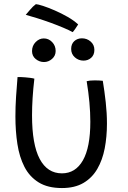

<svg xmlns="http://www.w3.org/2000/svg" viewBox="-20 -904 629 947"><path d="M407.5 -503.5Q421.5 -507.5 447 -507.5Q457 -507.5 468.5 -507Q480 -506.5 487 -505.5Q495.5 -454 501.5 -400Q507.5 -346 507.5 -294.5Q507.5 -229.5 496.5 -172.2Q485.5 -115 460 -71Q434.5 -27 391.8 -1.8Q349 23.5 285.5 23.5Q215.5 23.5 170.5 -4.5Q125.5 -32.5 100.5 -81.2Q75.5 -130 65.8 -193.8Q56 -257.5 56 -329.5Q56 -377.5 59.2 -427Q62.5 -476.5 66.5 -524Q73 -524 84.2 -523.8Q95.5 -523.5 105 -522.5Q117 -521.5 129 -520Q141 -518.5 149.5 -516Q138 -417.5 138 -335Q138 -191.5 175.8 -120.2Q213.5 -49 285.5 -49Q352.5 -49 389 -113.2Q425.5 -177.5 425.5 -303.5Q425.5 -394.5 407.5 -503.5ZM392 -605Q367.5 -605 349.2 -621.2Q331 -637.5 331 -662.5Q331 -687 346.2 -701Q361.5 -715 384 -715Q409 -715 427.2 -699Q445.5 -683 445.5 -658Q445.5 -633 429.8 -619Q414 -605 392 -605ZM197 -598Q174.5 -598 156.2 -612.8Q138 -627.5 138 -652Q138 -678.5 155.8 -696.5Q173.5 -714.5 196 -714.5Q220 -714.5 237.2 -696.5Q254.5 -678.5 254.5 -652.5Q254.5 -629 236.8 -613.5Q219 -598 197 -598ZM157 -883.5Q167 -883 192.5 -874.8Q218 -866.5 250.2 -852.5Q282.5 -838.5 313.5 -820.8Q344.5 -803 365.5 -783.5Q361 -775.5 351.2 -761.8Q341.5 -748 338.5 -745.5Q321.5 -755 292.5 -767.2Q263.5 -779.5 229.8 -791.8Q196 -804 163.5 -814.2Q131 -824.5 107 -831Q114 -838.5 128.2 -855.8Q142.5 -873 157 -883.5Z"/></svg>

Font: Grandstander Light
Style: Regular
Weight: 300
Designer: Tyler Finck
Foundry: Etcetera Type Co
Version: Version 1.200; ttfautohint (v1.8.3)